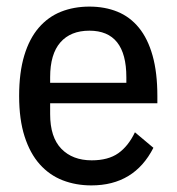

<svg xmlns="http://www.w3.org/2000/svg" viewBox="-20 -550 536 582"><path d="M257 12Q210 12 170 -3.5Q130 -19 100.5 -52Q71 -85 54.5 -136.5Q38 -188 38 -259Q38 -330 53.5 -381.5Q69 -433 97.5 -466Q126 -499 165 -514.5Q204 -530 251 -530Q298 -530 336 -514.5Q374 -499 401 -466Q428 -433 442.5 -381.5Q457 -330 457 -259V-237H132V-204Q132 -134 166 -99Q200 -64 258 -64Q308 -64 338.5 -85.5Q369 -107 389 -149L445 -102Q387 12 257 12ZM251 -457Q194 -457 163 -421.5Q132 -386 132 -316V-299H363V-316Q363 -457 251 -457Z"/></svg>

Font: IBM Plex Sans Cond Text
Style: Regular
Weight: 450
Width: 3
Designer: Mike Abbink, Paul van der Laan, Pieter van Rosmalen
Foundry: Bold Monday
Version: Version 1.3